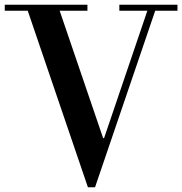

<svg xmlns="http://www.w3.org/2000/svg" viewBox="-26 -774 765 806"><path d="M343 12 87 -739H221L407 -194H411L421 -160L373 12ZM343 12 401 -165 596 -739H629L373 12ZM-6 -729V-754H341V-729ZM475 -729V-754H719V-729Z"/></svg>

Font: Libre Bodoni
Style: Regular
Weight: 400
Designer: Pablo Impallari, Rodrigo Fuenzalida
Foundry: Impallari Type
Version: Version 2.005;gftools[0.9.23]